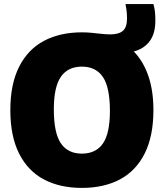

<svg xmlns="http://www.w3.org/2000/svg" viewBox="-20 -908 800 938"><path d="M633.5 -656.5Q680 -609 704.8 -537Q729.5 -465 729.5 -370Q729.5 -243 686.8 -158Q644 -73 565.8 -31.5Q487.5 10 380 10Q272.5 10 194.2 -31.5Q116 -73 73.2 -158Q30.5 -243 30.5 -370Q30.5 -497 73.5 -582Q116.5 -667 195 -708.5Q273.5 -750 380 -750Q406 -750 429.8 -747.5Q453.5 -745 457 -744.5Q495 -740 518.5 -740Q560.5 -740 580.5 -757.5Q600.5 -775 600.5 -818Q600.5 -853 593 -888H729.5Q735 -869.5 737 -850.2Q739 -831 739 -807.5Q739 -744 711.2 -706.8Q683.5 -669.5 633.5 -656.5ZM517 -366Q517 -481 482.8 -531.8Q448.5 -582.5 380 -582.5Q312 -582.5 277.5 -533Q243 -483.5 243 -374Q243 -258.5 277.2 -208Q311.5 -157.5 380 -157.5Q448.5 -157.5 482.8 -207Q517 -256.5 517 -366Z"/></svg>

Font: Encode Sans Semi Condensed Black
Style: Regular
Weight: 900
Width: 4
Designer: Multiple Designers
Foundry: Impallari Type
Version: Version 2.000